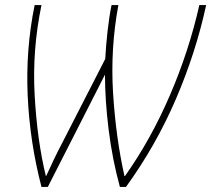

<svg xmlns="http://www.w3.org/2000/svg" viewBox="-20 -734 835 759"><path d="M144 5H169L395 -439Q395 -338 409.5 -221Q424 -104 454 5H478Q596 -158 675 -341.5Q754 -525 795 -714H768Q727 -532 651.5 -357Q576 -182 474 -38H472Q438 -190 427 -366Q416 -542 448 -714H421Q412 -671 405.5 -613.5Q399 -556 396 -501L229 -175Q207 -133 191 -99.5Q175 -66 163 -39H161Q127 -179 117 -357.5Q107 -536 144 -714H117Q81 -538 89.5 -354.5Q98 -171 144 5Z"/></svg>

Font: Noto Sans UI SemiCondensed Thin
Style: Italic
Weight: 250
Width: 4
Italic angle: -12°
Designer: Monotype Design Team
Foundry: Monotype Imaging Inc.
Version: Version 1.901